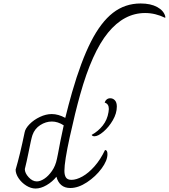

<svg xmlns="http://www.w3.org/2000/svg" viewBox="-20 -1078 972 1106"><path d="M932 -984V-975Q875 -1003 816 -1003Q695 -1003 602.5 -890Q510 -777 442 -534Q413 -431 382 -289.5Q351 -148 351 -94Q351 -69 360 -55.5Q369 -42 392 -42Q420 -42 455 -61.5Q490 -81 524.5 -120Q559 -159 585 -214Q599 -214 599 -190Q599 -153 565 -107Q531 -61 481 -28Q431 5 385 5Q353 5 333 -12Q313 -29 305 -60Q282 -31 248.5 -11.5Q215 8 185 8Q158 8 131 -9Q104 -26 87 -51.5Q70 -77 70 -101Q95 -185 122 -316Q126 -338 150.5 -363Q175 -388 210 -404.5Q245 -421 278 -421Q316 -421 356 -399Q375 -476 395 -546Q447 -726 504 -838Q561 -950 630.5 -1004Q700 -1058 790 -1058Q848 -1058 885.5 -1037.5Q923 -1017 932 -984ZM314 -192Q326 -260 347 -356Q313 -378 279 -378Q244 -378 212 -357.5Q180 -337 167 -300Q160 -280 144 -198Q134 -148 123 -104Q123 -81 145 -57Q167 -33 192 -33Q212 -33 235.5 -48.5Q259 -64 279.5 -93.5Q300 -123 308 -163ZM508 -301Q546 -322 572 -355Q598 -388 605 -432Q607 -446 607 -450Q607 -480 583 -487Q586 -498 594.5 -505Q603 -512 615 -512Q631 -512 642 -500Q653 -488 653 -464Q653 -425 630 -385.5Q607 -346 576 -319.5Q545 -293 524 -293Q512 -293 508 -301Z"/></svg>

Font: Charmonman
Style: Regular
Weight: 400
Designer: Ekaluck Peanpanawate
Foundry: Cadson Demak Co.,Ltd.
Version: Version 1.000; ttfautohint (v1.6)